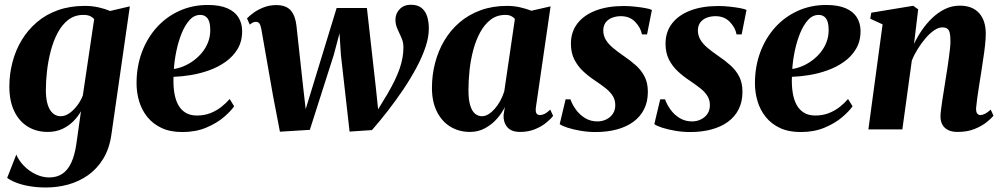

<svg xmlns="http://www.w3.org/2000/svg" viewBox="-20 -560 4338 831"><path d="M462.5 20Q454 82.5 427 126.8Q400 171 360.8 198.5Q321.5 226 274.8 238.8Q228 251.5 179.5 251.5Q142 251.5 110.2 246.2Q78.5 241 53.5 231.8Q28.5 222.5 11 210L50.5 109Q61.5 135.5 84 158.2Q106.5 181 135.2 194.5Q164 208 192.5 208Q226 208 249.8 192.2Q273.5 176.5 288.5 144Q303.5 111.5 310.5 63L330.5 -78.5Q317.5 -55.5 297.5 -35.2Q277.5 -15 249.8 -2Q222 11 186 11Q138 11 100.5 -11.8Q63 -34.5 41.8 -78.5Q20.5 -122.5 20.5 -185.5Q20.5 -239.5 34 -291Q47.5 -342.5 74 -386.5Q100.5 -430.5 139.8 -464Q179 -497.5 231 -516Q283 -534.5 347 -534.5Q379 -534.5 407.2 -528Q435.5 -521.5 456.5 -512.5L542 -532.5ZM387.5 -477Q382 -484.5 370.8 -490Q359.5 -495.5 341 -495.5Q303.5 -495.5 276 -474.5Q248.5 -453.5 229.8 -418.2Q211 -383 199.8 -340Q188.5 -297 183.5 -253Q178.5 -209 178.5 -171Q178.5 -139 183.8 -117.2Q189 -95.5 198 -82.2Q207 -69 218.5 -63Q230 -57 243 -57Q262.5 -57 281.5 -70.8Q300.5 -84.5 315.8 -105.5Q331 -126.5 338.5 -147Z M993.5 -100Q979.5 -79.5 949 -53.2Q918.5 -27 873 -7.8Q827.5 11.5 769 11.5Q716.5 11.5 679 -6.2Q641.5 -24 617.5 -54Q593.5 -84 582.2 -121.8Q571 -159.5 571 -199.5Q571 -272 594 -333.8Q617 -395.5 658.5 -441.5Q700 -487.5 756.5 -513Q813 -538.5 879 -538.5Q931.5 -538.5 964.2 -524Q997 -509.5 1012.2 -484.5Q1027.5 -459.5 1028 -427.5Q1028.5 -382 1008.8 -348.8Q989 -315.5 956.5 -292.5Q924 -269.5 884.8 -255.5Q845.5 -241.5 805.2 -235Q765 -228.5 731 -227.5Q729.5 -192 734 -161.5Q738.5 -131 750.2 -108.2Q762 -85.5 782.2 -72.8Q802.5 -60 832 -60Q864.5 -60 891 -70.5Q917.5 -81 938.2 -97.5Q959 -114 974 -131.5ZM847 -495.5Q820.5 -495.5 800.5 -473.2Q780.5 -451 766.2 -415.8Q752 -380.5 743.5 -339.8Q735 -299 732.5 -261.5Q752 -264 774 -273Q796 -282 816.8 -297Q837.5 -312 854.2 -332.2Q871 -352.5 880.8 -377.8Q890.5 -403 890 -432.5Q889.5 -466.5 878 -481Q866.5 -495.5 847 -495.5Z M1191.5 10 1161.5 -146.5 1111 -434.5Q1107.5 -452.5 1102.2 -459Q1097 -465.5 1088.5 -465.5Q1080.5 -465.5 1074.5 -462.5Q1068.5 -459.5 1061 -453.5L1049 -480.5Q1060 -492 1078.2 -505.2Q1096.5 -518.5 1121.5 -528.2Q1146.5 -538 1175.5 -538Q1217.5 -538 1237.8 -515.5Q1258 -493 1263 -449.5L1292 -184L1303 -87.5L1337.5 -200L1437 -525.5H1568L1606.5 -183L1616.5 -87L1657 -153.5Q1674.5 -183.5 1687.8 -210.8Q1701 -238 1709.5 -262.5Q1718 -287 1722 -309.8Q1726 -332.5 1726 -354Q1726.5 -376 1717.8 -395.8Q1709 -415.5 1700.2 -434.8Q1691.5 -454 1691.5 -475Q1691.5 -501.5 1710 -520.5Q1728.5 -539.5 1758 -539.5Q1789 -539.5 1806 -524.5Q1823 -509.5 1829.5 -486.2Q1836 -463 1836 -438Q1836.5 -401 1822 -357.5Q1807.5 -314 1782.5 -267.2Q1757.5 -220.5 1725.8 -173.2Q1694 -126 1659.2 -81.2Q1624.5 -36.5 1590 3L1493 9.5L1455.5 -322L1449.5 -416L1424.5 -322L1321 2Z M2299.5 -96Q2297 -76.5 2302 -69.2Q2307 -62 2316.5 -62Q2326.5 -62 2337.2 -67.2Q2348 -72.5 2361.5 -85.5L2374 -58.5Q2363.5 -44.5 2343.2 -28.2Q2323 -12 2294.8 -0.5Q2266.5 11 2231 11Q2192.5 11 2175.2 -10.2Q2158 -31.5 2159.5 -62L2165 -96.5Q2153 -71.5 2131.5 -46.8Q2110 -22 2080.2 -5.5Q2050.5 11 2014 11Q1966.5 11 1929.2 -11.8Q1892 -34.5 1870.8 -77.2Q1849.5 -120 1849.5 -179.5Q1849.5 -235 1863 -287.2Q1876.5 -339.5 1903 -384.2Q1929.5 -429 1968.8 -462.8Q2008 -496.5 2059.8 -515.5Q2111.5 -534.5 2174.5 -534.5Q2204.5 -534.5 2231.5 -528.2Q2258.5 -522 2280 -513.5L2363 -532.5ZM2208.5 -478Q2203.5 -484.5 2193.2 -490Q2183 -495.5 2167.5 -495.5Q2130.5 -495.5 2103.8 -475Q2077 -454.5 2058.2 -420Q2039.5 -385.5 2028.2 -343Q2017 -300.5 2012.2 -255.8Q2007.5 -211 2007.5 -170.5Q2007.5 -128.5 2015.2 -103.5Q2023 -78.5 2036.2 -67.8Q2049.5 -57 2066 -57Q2080 -57 2094 -65.5Q2108 -74 2121 -88.8Q2134 -103.5 2144.8 -123Q2155.5 -142.5 2162.5 -164.5Z M2780.5 -411H2758.5Q2753 -440.5 2729.2 -465.2Q2705.5 -490 2667 -490Q2647.5 -490 2630 -483.5Q2612.5 -477 2602 -463.5Q2591.5 -450 2591 -429Q2591 -406 2602.2 -387.5Q2613.5 -369 2633.2 -352.5Q2653 -336 2678.5 -318.5Q2709 -298 2732.8 -276.5Q2756.5 -255 2770.2 -227.8Q2784 -200.5 2784 -162.5Q2784 -120 2767.8 -87.5Q2751.5 -55 2721.5 -33Q2691.5 -11 2650 0.2Q2608.5 11.5 2557 11.5Q2525.5 11.5 2493 6Q2460.5 0.5 2436 -7.5Q2411.5 -15.5 2402.5 -23L2428 -130H2449Q2457 -107 2473 -85Q2489 -63 2512.5 -48.8Q2536 -34.5 2565.5 -34.5Q2586 -34.5 2603.8 -43Q2621.5 -51.5 2632.2 -67.2Q2643 -83 2643 -104.5Q2643 -127 2632.5 -144.2Q2622 -161.5 2602 -177.5Q2582 -193.5 2553.5 -212.5Q2527 -230 2503.8 -251.8Q2480.5 -273.5 2465.8 -302.5Q2451 -331.5 2451 -370.5Q2451 -422 2479.2 -458.5Q2507.5 -495 2558.8 -514.5Q2610 -534 2679.5 -534Q2703.5 -534 2728.8 -531.2Q2754 -528.5 2774 -524.8Q2794 -521 2801.5 -517Z M3190 -411H3168Q3162.5 -440.5 3138.8 -465.2Q3115 -490 3076.5 -490Q3057 -490 3039.5 -483.5Q3022 -477 3011.5 -463.5Q3001 -450 3000.5 -429Q3000.5 -406 3011.8 -387.5Q3023 -369 3042.8 -352.5Q3062.5 -336 3088 -318.5Q3118.5 -298 3142.2 -276.5Q3166 -255 3179.8 -227.8Q3193.5 -200.5 3193.5 -162.5Q3193.5 -120 3177.2 -87.5Q3161 -55 3131 -33Q3101 -11 3059.5 0.2Q3018 11.5 2966.5 11.5Q2935 11.5 2902.5 6Q2870 0.5 2845.5 -7.5Q2821 -15.5 2812 -23L2837.5 -130H2858.5Q2866.5 -107 2882.5 -85Q2898.5 -63 2922 -48.8Q2945.5 -34.5 2975 -34.5Q2995.5 -34.5 3013.2 -43Q3031 -51.5 3041.8 -67.2Q3052.5 -83 3052.5 -104.5Q3052.5 -127 3042 -144.2Q3031.5 -161.5 3011.5 -177.5Q2991.5 -193.5 2963 -212.5Q2936.5 -230 2913.2 -251.8Q2890 -273.5 2875.2 -302.5Q2860.5 -331.5 2860.5 -370.5Q2860.5 -422 2888.8 -458.5Q2917 -495 2968.2 -514.5Q3019.5 -534 3089 -534Q3113 -534 3138.2 -531.2Q3163.5 -528.5 3183.5 -524.8Q3203.5 -521 3211 -517Z M3670 -100Q3656 -79.5 3625.5 -53.2Q3595 -27 3549.5 -7.8Q3504 11.5 3445.5 11.5Q3393 11.5 3355.5 -6.2Q3318 -24 3294 -54Q3270 -84 3258.8 -121.8Q3247.5 -159.5 3247.5 -199.5Q3247.5 -272 3270.5 -333.8Q3293.5 -395.5 3335 -441.5Q3376.5 -487.5 3433 -513Q3489.5 -538.5 3555.5 -538.5Q3608 -538.5 3640.8 -524Q3673.5 -509.5 3688.8 -484.5Q3704 -459.5 3704.5 -427.5Q3705 -382 3685.2 -348.8Q3665.5 -315.5 3633 -292.5Q3600.5 -269.5 3561.2 -255.5Q3522 -241.5 3481.8 -235Q3441.5 -228.5 3407.5 -227.5Q3406 -192 3410.5 -161.5Q3415 -131 3426.8 -108.2Q3438.5 -85.5 3458.8 -72.8Q3479 -60 3508.5 -60Q3541 -60 3567.5 -70.5Q3594 -81 3614.8 -97.5Q3635.5 -114 3650.5 -131.5ZM3523.5 -495.5Q3497 -495.5 3477 -473.2Q3457 -451 3442.8 -415.8Q3428.5 -380.5 3420 -339.8Q3411.5 -299 3409 -261.5Q3428.5 -264 3450.5 -273Q3472.5 -282 3493.2 -297Q3514 -312 3530.8 -332.2Q3547.5 -352.5 3557.2 -377.8Q3567 -403 3566.5 -432.5Q3566 -466.5 3554.5 -481Q3543 -495.5 3523.5 -495.5Z M3936 -370Q3950 -400 3970 -429.2Q3990 -458.5 4015.2 -482.5Q4040.5 -506.5 4070.2 -521Q4100 -535.5 4134 -535.5Q4188.5 -535.5 4217.5 -503.5Q4246.5 -471.5 4246.5 -414Q4246.5 -391 4243.2 -362.2Q4240 -333.5 4235.2 -303.2Q4230.5 -273 4226.5 -245Q4222.5 -219.5 4217.8 -190.2Q4213 -161 4209.5 -134.8Q4206 -108.5 4204.5 -91Q4204.5 -73.5 4210.2 -67.8Q4216 -62 4223 -62Q4231.5 -62 4242.5 -67.2Q4253.5 -72.5 4268 -85.5L4280 -59Q4270.5 -47.5 4250 -31Q4229.5 -14.5 4198.2 -1.8Q4167 11 4124 11Q4100.5 11 4084 3Q4067.5 -5 4059 -20Q4050.5 -35 4050.5 -56Q4050.5 -66.5 4052.8 -84.8Q4055 -103 4058.5 -126.2Q4062 -149.5 4066 -173.5Q4070 -197.5 4073 -218.5Q4077 -242 4080.5 -265.5Q4084 -289 4087 -311.2Q4090 -333.5 4092 -352.5Q4094 -371.5 4093.5 -385.5Q4093.5 -406 4090.5 -418.2Q4087.5 -430.5 4079.8 -436Q4072 -441.5 4058.5 -441.5Q4042 -441.5 4023.5 -429Q4005 -416.5 3987 -395.8Q3969 -375 3953 -349.5Q3937 -324 3926.5 -298L3885.5 0H3738.5L3800 -454.5L3746.5 -479L3751 -505L3932.5 -535L3954 -519.5Z"/></svg>

Font: Merriweather 96pt ExtraBold
Style: Italic
Weight: 800
Italic angle: -7.8°
Version: Version 2.101